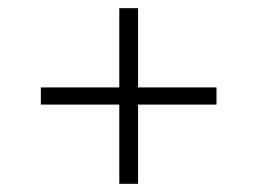

<svg xmlns="http://www.w3.org/2000/svg" viewBox="-20 -595 630 470"><path d="M272 -339H80V-381H272V-575H318V-381H510V-339H318V-145H272Z"/></svg>

Font: PT Root UI Light
Style: Regular
Weight: 300
Designer: Vitaly Kuzmin
Foundry: ParaType Ltd.
Version: Version 2.000G